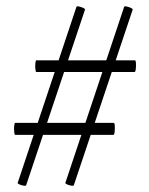

<svg xmlns="http://www.w3.org/2000/svg" viewBox="-20 -504 473 608"><path d="M63 82Q63 85 55.5 84Q48 83 41.5 80Q35 77 36 75L222 -482Q223 -485 230 -483.5Q237 -482 243.5 -479Q250 -476 249 -473ZM28 -77Q26 -77 25 -86.5Q24 -96 25 -105.5Q26 -115 28 -115H340Q343 -115 343.5 -105.5Q344 -96 343 -86.5Q342 -77 339 -77ZM214 82Q214 85 206.5 84Q199 83 192.5 80Q186 77 187 75L373 -482Q374 -485 381 -483.5Q388 -482 394.5 -479Q401 -476 400 -473ZM95 -276Q93 -276 92 -285.5Q91 -295 92 -304Q93 -313 95 -313H407Q410 -313 410.5 -304Q411 -295 410 -285.5Q409 -276 406 -276Z"/></svg>

Font: Cormorant Infant Light
Style: Italic
Weight: 300
Italic angle: -10°
Designer: Christian Thalmann (Catharsis Fonts)
Foundry: Catharsis Fonts
Version: Version 4.001